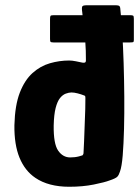

<svg xmlns="http://www.w3.org/2000/svg" viewBox="-20 -707 531 733"><path d="M35 -229Q37 -305 55.5 -353Q74 -401 104 -428Q134 -455 170.5 -465.5Q207 -476 244 -476Q255 -476 270 -473Q285 -470 294 -468Q299 -467 303.5 -468Q308 -469 308 -477Q308 -495 307.5 -513.5Q307 -532 305.5 -550Q304 -568 302 -586.5Q300 -605 298 -623.5Q296 -642 294 -660Q291 -680 295 -683.5Q299 -687 310 -687H420Q428 -687 433 -685.5Q438 -684 439 -676Q443 -639 446.5 -584.5Q450 -530 452 -466Q454 -402 454.5 -337.5Q455 -273 453.5 -215Q452 -157 448.5 -114Q445 -71 438 -52Q434 -39 428 -32.5Q422 -26 398 -18Q380 -11 338 -2.5Q296 6 244 6Q205 6 172.5 -2.5Q140 -11 115 -28Q75 -55 54.5 -105Q34 -155 35 -229ZM185 -228Q184 -158 202 -132Q220 -106 248 -106Q257 -106 265.5 -107Q274 -108 281.5 -110Q289 -112 295 -114Q297 -116 298 -118.5Q299 -121 299 -126Q300 -147 301 -167.5Q302 -188 302.5 -208.5Q303 -229 304 -249.5Q305 -270 305.5 -290.5Q306 -311 306 -332Q306 -338 305 -340Q304 -342 300 -343Q290 -347 276.5 -350.5Q263 -354 253 -354Q243 -354 231 -349.5Q219 -345 209 -332.5Q199 -320 192.5 -295Q186 -270 185 -228ZM184 -545Q174 -545 172.5 -548Q171 -551 171 -559V-634Q171 -644 173 -646.5Q175 -649 185 -649H477Q486 -649 488.5 -647Q491 -645 491 -635V-555Q491 -548 489 -546.5Q487 -545 476 -545Z"/></svg>

Font: Glory Thin ExtraBold
Style: Regular
Weight: 800
Version: Version 1.011